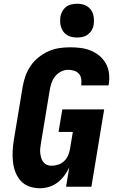

<svg xmlns="http://www.w3.org/2000/svg" viewBox="-20 -995 640 1023"><path d="M193 8Q163 8 136 -1.5Q109 -11 90.5 -31.5Q72 -52 62 -78.5Q52 -105 49 -133.5Q46 -162 47.5 -191.5Q49 -221 54 -251L101 -534Q106 -563 116 -591Q126 -619 143.5 -644.5Q161 -670 185.5 -689.5Q210 -709 237.5 -721.5Q265 -734 294.5 -738.5Q324 -743 353 -743Q382 -743 410 -739.5Q438 -736 463.5 -725.5Q489 -715 509.5 -698Q530 -681 543.5 -657.5Q557 -634 560.5 -606Q564 -578 560 -549L558 -540H412L413 -544Q415 -560 412.5 -576Q410 -592 399.5 -603Q389 -614 374 -618.5Q359 -623 343 -623Q324 -623 305 -613.5Q286 -604 273.5 -588Q261 -572 254.5 -553Q248 -534 245 -515L198 -231Q196 -218 194.5 -205Q193 -192 194.5 -179Q196 -166 199.5 -154Q203 -142 210.5 -132Q218 -122 229.5 -117Q241 -112 254 -112Q271 -112 289 -117.5Q307 -123 321 -136Q335 -149 342.5 -166Q350 -183 353 -201L368 -292H292L312 -412H535L467 0H332L349 -103Q338 -80 322.5 -59Q307 -38 286.5 -22.5Q266 -7 241.5 0.5Q217 8 193 8ZM391 -795Q377 -795 363 -798Q349 -801 337 -808.5Q325 -816 317.5 -826.5Q310 -837 305.5 -850.5Q301 -864 300.5 -878Q300 -892 302 -907Q305 -922 312.5 -935.5Q320 -949 332.5 -958.5Q345 -968 360.5 -971.5Q376 -975 391 -975Q405 -975 419 -972Q433 -969 444.5 -961.5Q456 -954 464 -943.5Q472 -933 476 -919.5Q480 -906 480.5 -892Q481 -878 479 -863Q477 -848 469 -834.5Q461 -821 448.5 -811.5Q436 -802 421 -798.5Q406 -795 391 -795Z"/></svg>

Font: Iosevka Aile Heavy Oblique
Style: Regular
Weight: 900
Italic angle: -9°
Designer: Belleve Invis
Foundry: Belleve Invis
Version: Version 31.1.0; ttfautohint (v1.8.4)